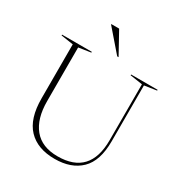

<svg xmlns="http://www.w3.org/2000/svg" viewBox="-213 -1087 1181 1251"><g transform="rotate(30 377.0 -462.0)"><path d="M629 -274.5V-695L536 -709V-715H735.5V-709L644 -695V-274.5Q644 -127 573.2 -58.2Q502.5 10.5 378.5 10.5Q249 10.5 178.8 -63.2Q108.5 -137 108.5 -289V-695L16.5 -709V-715H240.5V-709L149 -695V-291.5Q149 -159 208.8 -86.2Q268.5 -13.5 387 -13.5Q629 -13.5 629 -274.5ZM409 -772H398.5L260 -932V-935H319Z"/></g></svg>

Font: Newsreader Display ExtraLight
Style: Regular
Weight: 275
Designer: Hugues Gentile
Foundry: Production Type
Version: Version 1.002